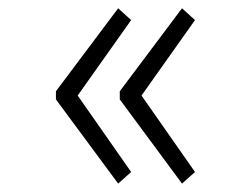

<svg xmlns="http://www.w3.org/2000/svg" viewBox="-20 -496 602 461"><path d="M267.6 -257.3V-276.9L417 -476.1L448.2 -447.8L319.8 -266.6L448.2 -83L417 -55.2ZM114.3 -257.3V-276.9L263.7 -476.1L294.9 -447.8L166.5 -266.6L294.9 -83L263.7 -55.2Z"/></svg>

Font: Reddit Mono Light
Style: Regular
Weight: 300
Monospace: yes
Designer: Stephen Hutchings
Foundry: Reddit
Version: Version 1.011